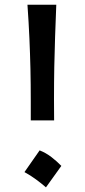

<svg xmlns="http://www.w3.org/2000/svg" viewBox="-20 -789 363 816"><path d="M110.8 -277.3V-359.4Q110.8 -431.2 109.4 -495.4Q107.9 -559.6 105 -626Q102.1 -692.4 96.7 -769H219.2Q216.3 -695.3 214.1 -631.8Q211.9 -568.4 210.7 -504.6Q209.5 -440.9 209.5 -367.2L210 -277.3ZM148.4 -149.9Q174.8 -139.6 198 -121.8Q221.2 -104 240.7 -84L175.3 7.3Q155.8 -9.8 132.8 -26.6Q109.9 -43.5 84 -57.6Z"/></svg>

Font: Pinar DS4-Medium
Style: Regular
Weight: 500
Designer: Amin Abedi
Version: Version 2.000